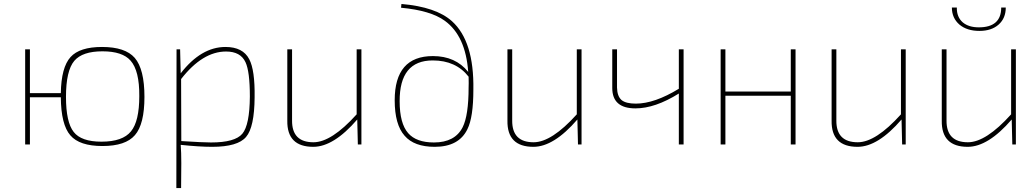

<svg xmlns="http://www.w3.org/2000/svg" viewBox="-20 -729 5226 969"><path d="M287 -259Q289 -389 336 -441Q382 -492 495 -492Q612 -492 660 -437Q709 -380 709 -240Q709 -102 661 -47Q614 8 497 8Q381 8 335 -46Q288 -100 287 -238H131V0H107V-480H131V-259ZM639 -423Q598 -470 497 -470Q396 -470 355 -422Q313 -372 313 -240Q313 -112 352 -63Q390 -14 492 -14Q599 -14 641 -66Q683 -117 683 -244Q684 -372 639 -423Z M892 -359Q995 -492 1118 -492Q1206 -492 1238 -430Q1267 -375 1265 -238Q1264 -87 1222 -38Q1180 12 1051 12Q985 12 892 2Q895 39 895 94L894 220H870L871 -480H889ZM895 -17Q1005 -10 1045 -10Q1166 -10 1203 -54Q1240 -98 1241 -242Q1241 -368 1219 -415Q1194 -469 1121 -469Q1002 -469 894 -330Z M1804 0H1786L1783 -126Q1664 12 1561 12Q1428 12 1430 -120V-480H1454V-121Q1453 -11 1562 -11Q1653 -11 1780 -152V-480H1804Z M2006 -709Q2181 -694 2261 -622Q2373 -521 2369 -277Q2369 -137 2339 -77Q2296 12 2174 12Q2070 12 2022 -44Q1972 -100 1972 -223Q1972 -446 2165 -446Q2279 -446 2343 -366Q2330 -548 2225 -624Q2154 -676 2004 -690ZM2315 -87Q2345 -147 2345 -288Q2346 -304 2345 -342Q2281 -424 2164 -424Q1996 -424 1997 -218Q1997 -106 2040 -57Q2081 -10 2170 -10Q2276 -10 2315 -87Z M2915 0H2897L2894 -126Q2775 12 2672 12Q2539 12 2541 -120V-480H2565V-121Q2564 -11 2673 -11Q2764 -11 2891 -152V-480H2915Z M3430 0H3406V-257Q3286 -182 3187 -182Q3070 -182 3070 -285V-480H3094V-287Q3095 -243 3117 -224Q3139 -206 3189 -206Q3283 -206 3406 -281V-480H3430Z M3995 0H3971V-246H3641V0H3617V-480H3641V-267H3971V-480H3995Z M4551 0H4533L4530 -126Q4411 12 4308 12Q4175 12 4177 -120V-480H4201V-121Q4200 -11 4309 -11Q4400 -11 4527 -152V-480H4551Z M5056 -691Q5056 -637 5020 -605Q4984 -573 4923 -573Q4860 -573 4822 -605Q4784 -638 4784 -691H4809Q4808 -643 4839 -616Q4869 -591 4920 -591Q5033 -591 5033 -691ZM5107 0H5089L5086 -126Q4967 12 4864 12Q4731 12 4733 -120V-480H4757V-121Q4756 -11 4865 -11Q4956 -11 5083 -152V-480H5107Z"/></svg>

Font: Taylor Sans Thin
Style: Regular
Weight: 100
Italic angle: -8°
Designer: Natanael Gama
Version: Version 1.001 September 8, 2015